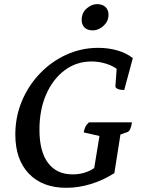

<svg xmlns="http://www.w3.org/2000/svg" viewBox="-20 -883 680 915"><path d="M168 -265Q168 -161 209 -106.5Q250 -52 326 -52Q385 -52 429 -82L454 -235L379 -252Q382 -269 387 -279Q392 -289 404 -300H609Q603 -260 588 -254L554 -242L525 -58Q472 -24 413 -6Q354 12 296 12Q182 12 117.5 -55.5Q53 -123 53 -242Q53 -326 84 -400.5Q115 -475 170 -532.5Q225 -590 296.5 -622.5Q368 -655 448 -655Q497 -655 540 -642.5Q583 -630 613 -606L572 -454Q553 -454 541.5 -459Q530 -464 530 -472L536 -555Q514 -571 482 -580.5Q450 -590 416 -590Q344 -590 288 -548Q232 -506 200 -433Q168 -360 168 -265ZM422.5 -738.3Q396.3 -738.3 382.7 -751.9Q369.2 -765.4 369.2 -787.7Q369.2 -822.6 393.4 -843Q417.6 -863.3 441.8 -863.3Q469 -863.3 483 -849.3Q497.1 -835.2 497.1 -812.9Q497.1 -789.7 485 -773.2Q472.9 -756.7 455.9 -747.5Q438.9 -738.3 422.5 -738.3Z"/></svg>

Font: Petrona SemiBold
Style: Italic
Weight: 600
Italic angle: -9°
Designer: Ringo R. Seeber
Foundry: Ringo R. Seeber
Version: Version 2.001; ttfautohint (v1.8.3)